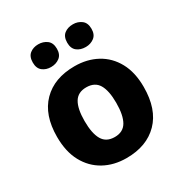

<svg xmlns="http://www.w3.org/2000/svg" viewBox="-178 -985 982 1034"><g transform="rotate(-30 313.5 -467.5)"><path d="M583 -369Q583 -231 510.5 -157Q438 -83 312 -83Q234 -83 173.5 -116.5Q113 -150 78.5 -213.5Q44 -277 44 -369Q44 -505 116.5 -578.5Q189 -652 315 -652Q393 -652 453.5 -619Q514 -586 548.5 -523Q583 -460 583 -369ZM215 -369Q215 -292 238 -252.5Q261 -213 314 -213Q366 -213 389 -252.5Q412 -292 412 -369Q412 -445 389 -483.5Q366 -522 313 -522Q261 -522 238 -483.5Q215 -445 215 -369ZM131 -781Q131 -818 152.5 -835Q174 -852 205 -852Q236 -852 258.5 -835Q281 -818 281 -781Q281 -745 258.5 -728Q236 -711 205 -711Q174 -711 152.5 -728Q131 -745 131 -781ZM345 -781Q345 -818 366.5 -835Q388 -852 421 -852Q451 -852 473.5 -835Q496 -818 496 -781Q496 -745 473.5 -728Q451 -711 421 -711Q388 -711 366.5 -728Q345 -745 345 -781Z"/></g></svg>

Font: Noto Sans Telugu UI ExtraBold
Style: Regular
Weight: 800
Designer: Jelle Bosma - Monotype Design Team
Foundry: Monotype Imaging Inc.
Version: Version 2.005; ttfautohint (v1.8.4.7-5d5b)